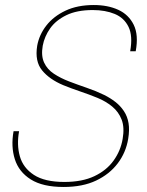

<svg xmlns="http://www.w3.org/2000/svg" viewBox="-20 -732 583 764"><path d="M233 12Q150 12 102.5 -18Q55 -48 39 -98.5Q23 -149 34 -210H56Q46 -156 59 -110Q72 -64 115 -36Q158 -8 236 -8Q307 -8 355.5 -31Q404 -54 432 -93Q460 -132 468 -179Q476 -225 464 -256Q452 -287 426.5 -308Q401 -329 368 -342.5Q335 -356 299.5 -368Q264 -380 232 -393Q177 -416 147.5 -452Q118 -488 128 -550Q136 -594 164.5 -630.5Q193 -667 240.5 -689.5Q288 -712 353 -712Q409 -712 450.5 -693Q492 -674 512 -633.5Q532 -593 520 -528H498Q509 -589 491.5 -625Q474 -661 436.5 -676.5Q399 -692 349 -692Q286 -692 244 -671.5Q202 -651 179.5 -619Q157 -587 150 -550Q143 -510 155.5 -483Q168 -456 194.5 -438.5Q221 -421 255 -408Q289 -395 325.5 -382.5Q362 -370 395 -354Q419 -342 439 -326.5Q459 -311 473 -290Q487 -269 491.5 -242Q496 -215 490 -179Q481 -125 448.5 -82Q416 -39 362.5 -13.5Q309 12 233 12Z"/></svg>

Font: DM Sans 24pt Thin
Style: Italic
Weight: 250
Italic angle: -10°
Designer: Colophon Foundry, Jonny Pinhorn
Foundry: Colophon Foundry
Version: Version 4.004;gftools[0.9.30]